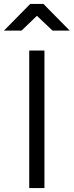

<svg xmlns="http://www.w3.org/2000/svg" viewBox="-63 -952 373 972"><path d="M85 0V-696H162V0ZM-43 -797 90 -932H157L290 -797H203L124 -872L46 -797Z"/></svg>

Font: TypoPRO Titillium Maps
Style: 400 wt
Weight: 400
Designer: Campivisivi
Foundry: Accademia di Belle Arti di Urbino and students of MA course of Visual design
Version: Version 001.001